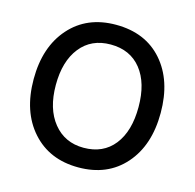

<svg xmlns="http://www.w3.org/2000/svg" viewBox="-102 -792 916 904"><g transform="rotate(15 355.5 -339.5)"><path d="M45.9 -339.8Q45.9 -181.6 130.4 -86.9Q214.8 7.8 356 7.8Q498 7.8 581.5 -87.2Q665 -182.1 665 -340.1Q665 -498 582 -592.5Q499 -687 355 -687Q213.9 -687 129.9 -592Q45.9 -497.1 45.9 -339.8ZM355 -590.8Q450.2 -590.8 503.7 -523.9Q557.1 -457 557.1 -339.8Q557.1 -222.2 504.2 -155Q451.2 -87.9 356 -87.9Q264.2 -87.9 209 -156Q153.8 -224.1 153.8 -340.1Q153.8 -456.1 207.3 -523.4Q260.7 -590.8 355 -590.8Z"/></g></svg>

Font: FAU Chimera Medium
Style: Regular
Weight: 500
Version: Version 1.002;hotconv 1.0.117;makeotfexe 2.5.65602